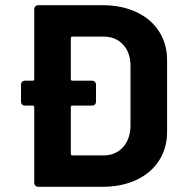

<svg xmlns="http://www.w3.org/2000/svg" viewBox="-20 -720 709 740"><path d="M624 -488V-212Q624 -149 593 -101Q562 -53 505.5 -26.5Q449 0 374 0H129Q112 0 112 -17V-307Q112 -313 106 -313H78Q61 -313 61 -330V-392Q61 -409 78 -409H106Q112 -409 112 -415V-683Q112 -700 129 -700H374Q449 -700 505.5 -673.5Q562 -647 593 -599Q624 -551 624 -488ZM483 -465Q483 -517 454.5 -548Q426 -579 378 -579H259Q253 -579 253 -573V-415Q253 -409 259 -409H333Q350 -409 350 -392V-330Q350 -313 333 -313H259Q253 -313 253 -307V-127Q253 -121 259 -121H379Q425 -121 453.5 -152Q482 -183 483 -235Z"/></svg>

Font: Barlow
Style: Bold
Weight: 700
Designer: Jeremy Tribby
Foundry: Jeremy Tribby
Version: Version 1.101 August 23, 2024